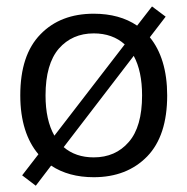

<svg xmlns="http://www.w3.org/2000/svg" viewBox="-20 -553 590 605"><path d="M141.1 -31.2C177.7 -6.8 222.7 5.4 275.4 5.4C345.2 5.4 401.4 -16.6 443.8 -60.1C485.8 -103.5 506.8 -167.5 506.8 -252.4C506.8 -331.1 487.3 -392.6 452.1 -435.5L502 -500.5L459 -532.7L412.1 -472.2C375.5 -497.1 329.6 -509.8 275.4 -509.8C205.6 -509.8 149.4 -488.3 107.4 -444.8C64.9 -401.4 43.9 -337.4 43.9 -252.4C43.9 -171.9 64.5 -109.9 101.1 -66.9L49.8 -0.5L92.8 32.2ZM275.4 -447.8C314.9 -447.8 347.7 -436 373 -413.1L151.4 -125.5C132.8 -158.2 123.5 -200.2 123.5 -252.4C123.5 -318.4 137.7 -367.7 165.5 -399.9C193.4 -431.6 230 -447.8 275.4 -447.8ZM427.7 -252.4C427.7 -186.5 413.6 -137.2 385.7 -105.5C357.9 -73.2 320.8 -57.1 275.4 -57.1C237.3 -57.1 205.6 -67.9 180.7 -89.4L401.4 -377C418.9 -344.7 427.7 -303.2 427.7 -252.4Z"/></svg>

Font: Estedad Regular
Style: Regular
Weight: 400
Designer: Amin Abedi
Version: Version 7.3